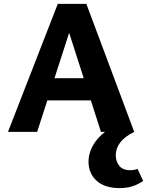

<svg xmlns="http://www.w3.org/2000/svg" viewBox="-20 -678 756 987"><path d="M499 0 314 -576H357L171 0H21L277 -658H424L670 0ZM137 -162 179 -276H473L532 -162ZM596 289Q518 289 476.5 251Q435 213 435 153Q435 100 471 49.5Q507 -1 587 -41L670 0Q621 24 598 54.5Q575 85 575 120Q575 150 592.5 173.5Q610 197 650 197Q659 197 668.5 195.5Q678 194 687 190L716 252Q690 270 661 279.5Q632 289 596 289Z"/></svg>

Font: Ysabeau SC ExtraBold
Style: Regular
Weight: 800
Designer: Christian Thalmann (Catharsis Fonts)
Version: Version 2.001;gftools[0.9.30]; featfreeze: smcp